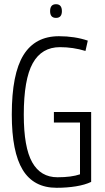

<svg xmlns="http://www.w3.org/2000/svg" viewBox="-20 -882 498 912"><path d="M36 -338Q36 -531 91.5 -620.5Q147 -710 260 -710Q335 -710 397 -689L386 -640Q327 -658 265 -658Q178 -658 135.5 -581.5Q93 -505 93 -337Q93 -182 133 -111Q173 -40 253 -40Q319 -40 360 -54V-300H236V-350H413V-18Q384 -4 341 3Q298 10 249 10Q140 10 88 -75Q36 -160 36 -338ZM246 -797Q218 -797 218 -829Q218 -862 246 -862Q274 -862 274 -829Q274 -797 246 -797Z"/></svg>

Font: Georama SemiCondensed Light
Style: Regular
Weight: 300
Width: 4
Designer: Jean-Baptiste Levee
Foundry: Production Type
Version: Version 1.000